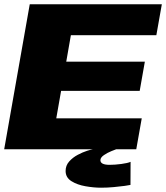

<svg xmlns="http://www.w3.org/2000/svg" viewBox="-32 -695 774 894"><path d="M-12.5 0 106.5 -675H721.5L696 -531H298L276.5 -408H642.5L618.5 -272H252.5L230 -144H628L602.5 0ZM438.5 179Q404.5 179 366 172.2Q327.5 165.5 300.5 148.5Q273.5 131.5 273.5 101Q273.5 75.5 290.2 56.8Q307 38 330.2 25.8Q353.5 13.5 373.5 7.2Q393.5 1 400.5 0H509Q504.5 1.5 486.5 8.8Q468.5 16 452 27.2Q435.5 38.5 435.5 51Q435.5 72.5 478.5 72.5Q503 72.5 533 68.5Q563 64.5 576 58.5L575.5 166Q570.5 167.5 548.8 170.5Q527 173.5 497.5 176.2Q468 179 438.5 179Z"/></svg>

Font: Anybody ExtraExpanded ExtraBold
Style: Italic
Weight: 800
Width: 8
Italic angle: -10°
Designer: Tyler Finck
Foundry: Etcetera Type Company
Version: Version 1.010; ttfautohint (v1.8.3) -l 8 -r 50 -G 200 -x 14 